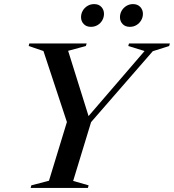

<svg xmlns="http://www.w3.org/2000/svg" viewBox="-20 -917 849 937"><path d="M685.5 -668 606 -692.5 609.5 -705H809L805.5 -692.5L725.5 -667L424.5 -321L337 -34L412.5 -12.5L409 0H129.5L133 -12.5L219 -35L306.5 -321.5L192 -668L120 -692.5L123 -705H403L399 -692.5L312.5 -669L417.5 -333.5H397.5ZM423.5 -786Q401.5 -786 388.5 -799.8Q375.5 -813.5 375.5 -833Q375.5 -850.5 384 -865Q392.5 -879.5 407 -888.2Q421.5 -897 439.5 -897Q462 -897 474.8 -883Q487.5 -869 487.5 -849.5Q487.5 -832.5 479.2 -818Q471 -803.5 456.5 -794.8Q442 -786 423.5 -786ZM613.5 -786Q591 -786 578.2 -799.8Q565.5 -813.5 565.5 -833Q565.5 -850.5 574 -865Q582.5 -879.5 597 -888.2Q611.5 -897 629 -897Q651.5 -897 664.5 -883Q677.5 -869 677.5 -849.5Q677.5 -832.5 669 -818Q660.5 -803.5 646.2 -794.8Q632 -786 613.5 -786Z"/></svg>

Font: Newsreader 60pt Medium
Style: Italic
Weight: 500
Italic angle: -17°
Designer: Hugues Gentile
Foundry: Production Type
Version: Version 1.003